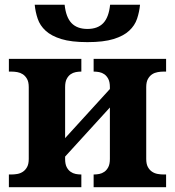

<svg xmlns="http://www.w3.org/2000/svg" viewBox="-20 -782 731 802"><path d="M590.8 -118.2Q590.8 -96.7 597.9 -84Q605 -71.3 615.5 -64.5Q626 -57.6 638.7 -55.4Q651.4 -53.2 662.1 -53.2H673.8V0H371.1V-53.2H373Q383.3 -53.2 394.8 -55.4Q406.2 -57.6 416 -64.5Q425.8 -71.3 432.4 -84Q439 -96.7 439 -118.2V-333L252 -127.9V-118.2Q252 -96.7 258.5 -84Q265.1 -71.3 274.9 -64.5Q284.7 -57.6 296.1 -55.4Q307.6 -53.2 317.9 -53.2H319.8V0H17.1V-53.2H28.8Q40 -53.2 52.5 -55.4Q64.9 -57.6 75.4 -64.5Q85.9 -71.3 93 -84Q100.1 -96.7 100.1 -118.2V-418Q100.1 -439.5 93 -452.1Q85.9 -464.8 75.4 -471.7Q64.9 -478.5 52.5 -480.7Q40 -482.9 28.8 -482.9H17.1V-536.1H319.8V-482.9H317.9Q307.6 -482.9 296.1 -480.7Q284.7 -478.5 274.9 -471.7Q265.1 -464.8 258.5 -452.1Q252 -439.5 252 -418V-205.1L439 -410.2V-418Q439 -439.5 432.4 -452.1Q425.8 -464.8 416 -471.7Q406.2 -478.5 394.8 -480.7Q383.3 -482.9 373 -482.9H371.1V-536.1H673.8V-482.9H662.1Q651.4 -482.9 638.7 -480.7Q626 -478.5 615.5 -471.7Q605 -464.8 597.9 -452.1Q590.8 -439.5 590.8 -418ZM345.2 -661.1Q388.2 -661.1 411.4 -685.5Q434.6 -710 439.9 -762.2H564.9Q562 -731.9 552.5 -703.6Q543 -675.3 519.5 -653.6Q496.1 -631.8 454.3 -618.9Q412.6 -606 345.2 -606Q277.8 -606 236.1 -618.9Q194.3 -631.8 170.7 -653.6Q147 -675.3 137.5 -703.6Q127.9 -731.9 125 -762.2H250Q255.4 -710 278.8 -685.5Q302.2 -661.1 345.2 -661.1Z"/></svg>

Font: Droids
Style: b
Weight: 700
Foundry: Ascender Corporation
Version: Version 1.00 build 113